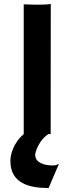

<svg xmlns="http://www.w3.org/2000/svg" viewBox="-20 -673 374 964"><path d="M99.1 0C44.4 47.4 32.2 106.4 32.2 134.8C32.2 249 128.4 271 224.1 271L274.9 152.3L273.9 149.9C264.6 156.2 255.4 157.7 245.1 157.7C205.1 157.7 156.7 145.5 156.7 104C156.7 88.9 178.2 26.9 223.6 0H234.4L234.9 -653.3C224.6 -650.9 199.7 -649.4 178.2 -649.4C150.4 -649.4 131.3 -649.9 99.1 -651.4Z"/></svg>

Font: HammersmithOne
Style: Regular
Weight: 400
Designer: Nicole Fally
Foundry: Nicole Fally
Version: Version 1.003